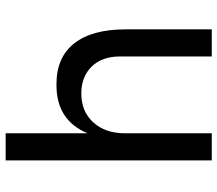

<svg xmlns="http://www.w3.org/2000/svg" viewBox="-65 -705 770 680"><g transform="rotate(-90 320.0 -365.0)"><path d="M92 -730H188V-440Q234 -550 358 -550H362Q457 -550 506.5 -487Q556 -424 556 -305V0H460V-325Q460 -389 424 -425.5Q388 -462 329 -462Q265 -462 226.5 -419.5Q188 -377 188 -308V0H92Z"/></g></svg>

Font: Sora-SIA
Style: Regular
Weight: 400
Designer: Jonathan Barnbrook, Julián Moncada
Foundry: Barnbrook Fonts
Version: Version 2.000